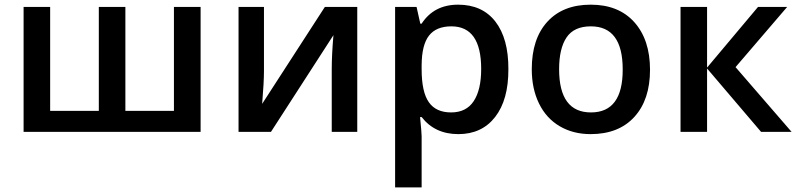

<svg xmlns="http://www.w3.org/2000/svg" viewBox="-20 -570 3449 830"><path d="M847.2 0H82V-540H196.8V-90.8H407.2V-540H522V-90.8H731.9V-540H847.2Z M1121.1 -540V-263.2Q1121.1 -214.8 1113.3 -121.1L1384.3 -540H1524.4V0H1414.1V-272Q1414.1 -332 1421.4 -418L1151.4 0H1011.2V-540Z M2060.1 -272Q2060.1 -456.1 1931.2 -456.1Q1865.7 -456.1 1834.5 -416Q1803.2 -376 1802.7 -288.1V-271Q1802.7 -171.9 1834 -127.9Q1864.7 -84 1930.2 -84Q1995.6 -84 2027.8 -132.8Q2060.1 -181.6 2060.1 -272ZM1802.7 -64H1795.9Q1802.7 4.4 1802.7 19V240.2H1688V-540H1780.8Q1784.7 -524.9 1796.9 -467.8H1802.7Q1856 -549.8 1960.4 -549.8Q2064.9 -549.8 2121.6 -476.6Q2178.2 -403.3 2177.7 -271Q2178.2 -138.7 2120.6 -64.5Q2063 9.8 1961.4 9.8Q1859.9 9.8 1802.7 -64Z M2397 -271Q2397 -84 2534.7 -84Q2672.4 -84 2671.9 -270Q2671.9 -456.1 2534.2 -456.1Q2461.4 -456.1 2429.2 -408.2Q2397 -360.4 2397 -271ZM2533.2 9.8Q2457.5 9.8 2399.4 -24.4Q2341.3 -58.6 2310.1 -122.6Q2278.8 -186.5 2278.8 -271Q2278.8 -402.3 2346.2 -476.1Q2413.6 -549.8 2533.7 -549.8Q2653.8 -549.8 2721.7 -474.6Q2790 -398.4 2790 -268.6Q2790 -138.7 2722.2 -64.5Q2654.3 9.8 2533.2 9.8Z M3036.6 0H2921.9V-540H3036.6V-277.8L3256.8 -540H3382.8L3159.7 -279.8L3401.9 0H3270L3036.6 -273.9Z"/></svg>

Font: OpenSans-Semibold
Style: Regular
Weight: 600
Foundry: Ascender Corporation
Version: Version 1.10